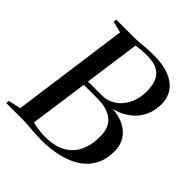

<svg xmlns="http://www.w3.org/2000/svg" viewBox="-219 -893 1043 1043"><g transform="rotate(45 302.0 -371.5)"><path d="M258.5 8Q234.5 8 208.2 6Q182 4 156.5 2Q131 0 110 0H-15.5L-13 -18.5L58 -34L150.5 -709L85 -725L87.5 -743H216Q241.5 -743 265 -745Q288.5 -747 313 -749Q337.5 -751 366 -751Q427 -751 469 -738Q511 -725 536.8 -703Q562.5 -681 574.2 -652.8Q586 -624.5 586 -594Q586 -514 539.8 -459.5Q493.5 -405 414.5 -386Q465.5 -384 504.2 -364.5Q543 -345 564.8 -311.2Q586.5 -277.5 586.5 -230Q586.5 -168 562.2 -123Q538 -78 493.8 -49Q449.5 -20 389.8 -6Q330 8 258.5 8ZM263.5 -19Q332 -19 379 -43.5Q426 -68 450.2 -115.5Q474.5 -163 474.5 -232.5Q474.5 -303 432.5 -335.5Q390.5 -368 317.5 -368Q282.5 -368 258.5 -368Q234.5 -368 212.5 -367.5L165.5 -32.5Q176.5 -29 193 -26Q209.5 -23 228.2 -21Q247 -19 263.5 -19ZM216 -396.5Q237.5 -396.5 266.8 -397Q296 -397.5 327.5 -397Q365 -397 400 -419.2Q435 -441.5 457.5 -484Q480 -526.5 480 -587Q480 -627 468 -658Q456 -689 425.8 -706.5Q395.5 -724 341 -724Q333.5 -724 319 -723.2Q304.5 -722.5 288.2 -721Q272 -719.5 260.5 -717.5Z"/></g></svg>

Font: Merriweather 144pt
Style: Italic
Weight: 400
Italic angle: -7.8°
Version: Version 2.101